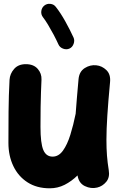

<svg xmlns="http://www.w3.org/2000/svg" viewBox="-20 -910 629 1012"><path d="M560.1 -477.5Q550.3 -373 545.7 -300.5Q541 -228 541 -173.3Q541 -127.4 543.9 -89.6Q546.9 -51.8 553.2 -13.2Q559.6 24.9 540 48.3Q520.5 71.8 492.2 78.6Q459.5 86.4 427.2 70.8Q395 55.2 388.7 14.6Q357.4 45.4 320.8 64Q284.2 82.5 242.2 82.5Q173.8 82.5 125 51Q76.2 19.5 50.3 -34.7Q24.4 -88.9 24.4 -156.7Q24.4 -236.3 25.1 -321.8Q25.9 -407.2 30.3 -489.7Q32.2 -521 54.2 -546.4Q76.2 -571.8 116.2 -571.8Q157.2 -571.8 178.7 -547.1Q200.2 -522.5 198.7 -490.2Q197.3 -457 196 -423.1Q194.8 -389.2 194.1 -345.9Q193.4 -302.7 193.4 -240.7Q193.4 -154.8 208.3 -119.6Q223.1 -84.5 257.3 -84.5Q289.1 -84.5 311.8 -116Q334.5 -147.5 350.6 -199Q366.7 -250.5 378.9 -311V-312Q381.8 -351.1 385.5 -396Q389.2 -440.9 394 -493.2Q397.9 -533.2 426.8 -551.3Q455.6 -569.3 487.3 -565.9Q517.6 -563 540.8 -540.5Q564 -518.1 560.1 -477.5ZM213.9 -880.9Q227.5 -891.6 245.6 -889.6Q263.7 -887.7 274.4 -873.5Q299.8 -841.3 324.7 -796.4Q349.6 -751.5 367.7 -711.9Q374.5 -696.3 367.9 -678.5Q361.3 -660.6 345.7 -653.8Q330.1 -647 312.5 -653.6Q294.9 -660.2 288.1 -675.8Q277.3 -699.7 262.7 -727.3Q248 -754.9 233.2 -779.5Q218.3 -804.2 206.1 -819.8Q195.3 -834 197.8 -852.1Q200.2 -870.1 213.9 -880.9Z"/></svg>

Font: Mikhak-DS1-FD Black
Style: Regular
Weight: 900
Designer: Amin Abedi
Version: Version 3.2